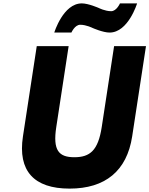

<svg xmlns="http://www.w3.org/2000/svg" viewBox="-20 -1097 881 1132"><path d="M652.7 -825 579.8 -348C558.6 -210 510.5 -170 418.5 -170C326.5 -170 290.6 -210 311.8 -348L384.7 -825H196.7L115.3 -293C84.1 -89 180.2 15 390.2 15C600.2 15 728.1 -89 759.3 -293L840.7 -825ZM526.1 -932C526.1 -932 587 -905 626 -905C736 -905 788.3 -1077 788.3 -1077H687.3C687.3 -1077 667.3 -1031 635.3 -1031C599.3 -1031 562.2 -1050 562.2 -1050C562.2 -1050 501.3 -1077 462.3 -1077C352.3 -1077 300 -905 300 -905H401C401 -905 421 -951 453 -951C489 -951 526.1 -932 526.1 -932Z"/></svg>

Font: Sztylet
Style: BdObl
Weight: 700
Foundry: Cannot Into Space Fonts, PlusOne Fonts
Version: Version 0.12